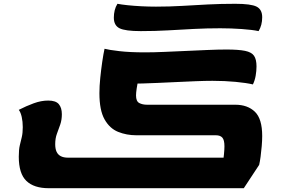

<svg xmlns="http://www.w3.org/2000/svg" viewBox="-20 -967 1481 1012"><path d="M722 -803Q640 -803 610 -818Q580 -833 580 -874Q580 -894 584.5 -912.5Q589 -931 599 -947Q620 -943 653 -939.5Q686 -936 725 -934Q764 -932 802 -932Q874 -932 940.5 -936Q1007 -940 1075.5 -943.5Q1144 -947 1220 -947Q1303 -947 1332.5 -932Q1362 -917 1362 -876Q1362 -834 1343 -803Q1311 -810 1254 -814Q1197 -818 1141 -818Q1070 -818 1002.5 -814.5Q935 -811 866.5 -807Q798 -803 722 -803ZM237 25Q159 25 119 -13.5Q79 -52 79 -141Q79 -179 84.5 -201.5Q90 -224 95 -245Q100 -266 100 -297Q100 -326 94.5 -350.5Q89 -375 79 -388Q118 -408 157.5 -422.5Q197 -437 234 -437Q274 -437 290 -418Q306 -399 306 -365Q306 -335 297.5 -310.5Q289 -286 280 -262Q271 -238 271 -207Q271 -183 278 -167.5Q285 -152 300 -144Q315 -136 338 -136H1177L1156 -115Q1158 -128 1160.5 -154Q1163 -180 1163 -196Q1163 -229 1152 -241.5Q1141 -254 1118 -254H699Q647 -254 602.5 -272Q558 -290 531 -338Q504 -386 504 -476Q504 -513 508.5 -557Q513 -601 519 -642Q525 -683 531 -710Q553 -704 608.5 -697.5Q664 -691 744 -691Q791 -691 846.5 -693.5Q902 -696 960 -698.5Q1018 -701 1073 -703.5Q1128 -706 1174 -706Q1237 -706 1271.5 -699Q1306 -692 1319 -673Q1332 -654 1332 -617Q1332 -593 1327.5 -567.5Q1323 -542 1313 -522Q1280 -530 1222.5 -535.5Q1165 -541 1100 -541Q1061 -541 1011.5 -539Q962 -537 910 -534.5Q858 -532 811.5 -530Q765 -528 731.5 -527Q698 -526 686 -527L708 -540Q704 -524 700.5 -501Q697 -478 697 -464Q697 -433 714 -424Q731 -415 755 -415H1220Q1285 -415 1323.5 -378Q1362 -341 1362 -250Q1362 -226 1359.5 -196.5Q1357 -167 1353.5 -141Q1350 -115 1346 -98L1265 25Z"/></svg>

Font: Lemonada
Style: Regular
Weight: 400
Designer: Mohamed Gaber (Arabic), Eduardo Tunni (Latin)
Foundry: Kief Type Foundry
Version: Version 4.005